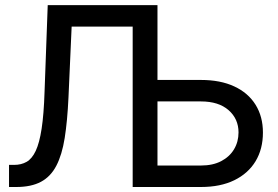

<svg xmlns="http://www.w3.org/2000/svg" viewBox="-20 -748 1112 768"><path d="M16.1 0V-88.4H36.1Q64.9 -88.4 86.4 -100.6Q107.9 -112.8 122.8 -144.3Q137.7 -175.8 146.5 -233.2Q155.3 -290.5 158.2 -380.4L170.9 -727.5H530.3V-641.6H266.6L253.9 -357.9Q249.5 -263.7 238.8 -196Q228 -128.4 205.3 -85Q182.6 -41.5 143.8 -20.8Q105 0 44.9 0ZM582 -428.2H783.7Q861.8 -428.2 917.2 -402.3Q972.7 -376.5 1002.2 -329.1Q1031.7 -281.7 1031.7 -217.8Q1031.7 -151.9 1002.2 -103Q972.7 -54.2 917.2 -27.1Q861.8 0 783.7 0H510.7V-727.5H609.9V-85.9H783.7Q831.1 -85.9 864.5 -103.3Q897.9 -120.6 916 -150.6Q934.1 -180.7 934.1 -218.3Q934.1 -272.5 894.3 -307.4Q854.5 -342.3 783.7 -342.3H582Z"/></svg>

Font: Inter Cardless Tabular
Style: Regular
Weight: 400
Designer: Rasmus Andersson
Foundry: rsms
Version: Version 4.000;git-4fc901f